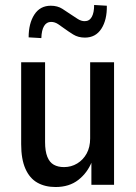

<svg xmlns="http://www.w3.org/2000/svg" viewBox="-20 -742 545 771"><path d="M203 9Q161 9 130 -8.5Q99 -26 82 -64.5Q65 -103 65 -163V-492H161V-172Q161 -135 170 -112.5Q179 -90 196 -80.5Q213 -71 237 -71Q266 -71 290 -85.5Q314 -100 328 -125.5Q342 -151 342 -186V-492H438V0H347V-93H349Q331 -48 294.5 -19.5Q258 9 203 9ZM146 -589 95 -592Q95 -648 118 -683.5Q141 -719 184 -719Q211 -719 230.5 -706.5Q250 -694 266 -683Q278 -675 292 -666Q306 -657 320 -657Q339 -657 348.5 -674Q358 -691 358 -722L409 -719Q410 -662 387 -626.5Q364 -591 321 -591Q294 -591 274 -603.5Q254 -616 239 -627Q227 -636 213.5 -645Q200 -654 185 -654Q167 -654 157 -637.5Q147 -621 146 -589Z"/></svg>

Font: Nunito Sans 10pt Condensed SemiBold
Style: Regular
Weight: 600
Width: 3
Designer: Vernon Adams
Foundry: Vernon Adams
Version: Version 3.101;gftools[0.9.27]